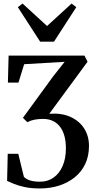

<svg xmlns="http://www.w3.org/2000/svg" viewBox="-20 -835 542 1081"><path d="M205 226Q155 226 118.2 218Q81.5 210 57.2 199.8Q33 189.5 20 183.5L23.5 31H83L114.5 160.5Q126.5 173.5 149 180.8Q171.5 188 206 188Q249 188 281.5 165Q314 142 332.5 99.8Q351 57.5 351 0Q351 -38.5 342.8 -69Q334.5 -99.5 318.2 -121Q302 -142.5 278 -154Q254 -165.5 222.5 -165.5Q195.5 -165.5 173.2 -161Q151 -156.5 134 -147L109 -171.5L280 -406L344 -487L116 -473.5L84 -370H24.5L28.5 -522H455.5L473 -487.5L257.5 -194.5Q326.5 -199.5 376.8 -176.8Q427 -154 454 -111.5Q481 -69 481 -13.5Q481 44 459.8 88.5Q438.5 133 400.5 163.5Q362.5 194 312.5 210Q262.5 226 205 226ZM206 -600.5 80.5 -794.5 107 -815 245 -688.5 383 -815 409.5 -794.5 284 -600.5Z"/></svg>

Font: Merriweather 96pt SemiBold
Style: Regular
Weight: 600
Version: Version 2.100